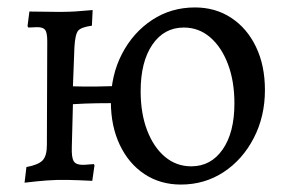

<svg xmlns="http://www.w3.org/2000/svg" viewBox="-20 -484 773 516"><path d="M46 7 51 -35Q83 -41 94.5 -53Q106 -65 106 -94L107 -373Q107 -396 101.5 -403.5Q96 -411 80 -411Q75 -411 68 -410.5Q61 -410 56 -410L54 -414L59 -453Q76 -453 100.5 -452.5Q125 -452 141 -452Q151 -452 166.5 -452.5Q182 -453 198.5 -454.5Q215 -456 229 -457L227 -415Q198 -411 190 -401.5Q182 -392 180 -357L176 -252Q208 -251 240.5 -251.5Q273 -252 305 -253V-207Q273 -207 240.5 -206.5Q208 -206 176 -204L173 -89Q172 -61 178 -51Q184 -41 202 -41Q210 -41 218.5 -42Q227 -43 232 -43L234 -40L228 2Q189 0 160.5 -0.5Q132 -1 105.5 1Q79 3 46 7ZM466 12Q411 12 368.5 -16Q326 -44 302 -94.5Q278 -145 278 -210Q278 -282 308 -339.5Q338 -397 389 -430.5Q440 -464 504 -464Q559 -464 601.5 -436Q644 -408 668 -358Q692 -308 692 -242Q692 -171 662 -113Q632 -55 581 -21.5Q530 12 466 12ZM494 -37Q547 -37 578.5 -82.5Q610 -128 610 -206Q610 -266 592.5 -312Q575 -358 544.5 -384Q514 -410 474 -410Q421 -410 389.5 -364Q358 -318 358 -239Q358 -179 375.5 -133.5Q393 -88 423.5 -62.5Q454 -37 494 -37Z"/></svg>

Font: Alegreya
Style: Regular
Weight: 400
Designer: Juan Pablo del Peral
Foundry: Huerta Tipografica
Version: Version 2.009